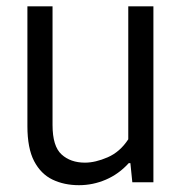

<svg xmlns="http://www.w3.org/2000/svg" viewBox="-20 -562 562 592"><path d="M223.5 9Q178 9 142 -8.2Q106 -25.5 85.2 -65.2Q64.5 -105 64.5 -173V-542.5H142V-176.5Q142 -111 169.8 -85.8Q197.5 -60.5 242 -60.5Q274 -60.5 312 -77Q350 -93.5 375.5 -132.5V-542.5H453V0H388L382 -59H377Q346 -25 306.2 -8Q266.5 9 223.5 9Z"/></svg>

Font: Encode Sans SemiCondensed SemiCondensed
Style: Regular
Weight: 400
Width: 4
Designer: Multiple Designers
Foundry: Impallari Type
Version: Version 3.000; ttfautohint (v1.8.3) -l 8 -r 50 -G 200 -x 14 